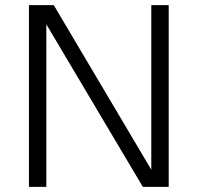

<svg xmlns="http://www.w3.org/2000/svg" viewBox="-20 -730 772 750"><path d="M93 0V-710H190L571 -67V-710H639V0H538L161 -635V0Z"/></svg>

Font: Geist Light
Style: Regular
Weight: 400
Designer: Basement.studio, Andrés Briganti, Mateo Zaragoza
Foundry: Basement.studio, Vercel, Andrés Briganti, Guido Ferreyra, Mateo Zaragoza
Version: Version 1.401